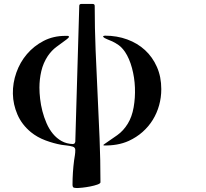

<svg xmlns="http://www.w3.org/2000/svg" viewBox="-20 -727 1040 969"><path d="M356 -3 357 -4 360 -11 380 -697Q380 -707 390 -707H448Q458 -707 458 -697Q458 -586 462.5 -474.5Q467 -363 472.5 -252Q478 -141 482.5 -29.5Q487 82 487 193Q487 199 471.5 204.5Q456 210 435.5 214Q415 218 396.5 220Q378 222 372 222Q362 222 354 220.5Q346 219 346 205Q346 174 348 143.5Q350 113 354 82Q356 69 358 56.5Q360 44 360 30Q360 17 347 13Q333 9 319 7.5Q305 6 291 4Q251 -3 209.5 -18.5Q168 -34 136 -60Q90 -98 68 -149Q46 -200 45 -254Q44 -308 62.5 -360.5Q81 -413 116 -454Q151 -495 200 -520.5Q249 -546 310 -546Q313 -546 320.5 -546Q328 -546 328 -541Q328 -538 323 -534Q318 -530 316 -528Q289 -508 265 -490.5Q241 -473 221 -444Q198 -409 188.5 -368Q179 -327 179 -285Q179 -259 182.5 -228Q186 -197 194 -166Q202 -135 215 -105Q228 -75 247 -52Q266 -29 291 -15Q316 -1 349 0ZM500 -542Q501 -545 504 -546Q507 -547 510 -547Q570 -547 622 -528Q674 -509 712 -474Q750 -439 772 -389Q794 -339 794 -277Q794 -235 783 -195.5Q772 -156 751 -122Q730 -88 699.5 -61Q669 -34 630 -16Q601 -3 569 2.5Q537 8 505 7Q503 7 501 5Q503 3 504 2.5Q505 2 507 0Q541 -23 572 -45Q603 -67 625 -103Q646 -137 654.5 -185.5Q663 -234 661 -285Q659 -336 646 -384Q633 -432 611 -465Q595 -488 578.5 -499.5Q562 -511 547 -518Q532 -525 519.5 -529.5Q507 -534 500 -542Z"/></svg>

Font: SoukouMincho
Style: Regular
Weight: 400
Designer: Dr. Ken Lunde (project architect, glyph set definition & overall production); Masataka HATTORI  (production & ideograph 
Foundry: Adobe Systems Incorporated
Version: Version 1.00